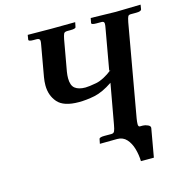

<svg xmlns="http://www.w3.org/2000/svg" viewBox="-114 -753 965 1004"><g transform="rotate(-15 368.0 -251.5)"><path d="M562 -77Q559 -58 559 -47Q559 -33 568 -33H584Q596 -33 610.5 -26.5Q625 -20 623 -9L596 144H526Q525 109 515.5 76Q506 43 486.5 21.5Q467 0 436 0L342 1L347 -24Q349 -33 375 -33H414Q426 -33 430.5 -43Q435 -53 439 -76L478 -293Q423 -256 378.5 -247Q334 -238 293 -238Q211 -238 178.5 -275.5Q146 -313 146 -368Q146 -379 147 -389.5Q148 -400 150 -412L179 -576Q182 -591 182 -599Q182 -613 164 -613H146Q120 -613 121 -622L125 -647L253 -646Q280 -646 317.5 -646.5Q355 -647 382 -647L377 -622Q376 -613 348 -613H331Q315 -613 311 -604.5Q307 -596 303 -576L273 -408Q270 -389 270 -373Q270 -334 289.5 -318.5Q309 -303 346 -303Q365 -303 405 -310.5Q445 -318 496 -358L488 -355L527 -575Q530 -590 530 -599Q530 -612 516 -612H487Q460 -612 461 -621L466 -647L601 -644Q630 -645 669.5 -645.5Q709 -646 736 -647L732 -622Q729 -612 703 -612H674Q663 -612 659 -606Q655 -600 650 -575Z"/></g></svg>

Font: Libertinus Serif SemiBold
Style: Italic
Weight: 600
Italic angle: -11.5°
Designer: Philipp H. Poll, Khaled Hosny
Foundry: Caleb Maclennan
Version: Version 7.051;RELEASE